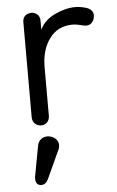

<svg xmlns="http://www.w3.org/2000/svg" viewBox="-53 -501 489 802"><g transform="rotate(-5 192.0 -100.0)"><path d="M144 -226C144 -274 156 -314 179 -345C202 -376 234 -392 275 -392C288 -392 304 -389 323 -384C326 -383 330 -383 333 -383C349 -383 360 -392 366 -410C367 -414 368 -419 368 -423C368 -434 362 -449 341 -456C325 -461 309 -464 293 -464C266 -464 238 -457 208 -443C178 -429 157 -409 144 -382V-421C144 -444 126 -456 109 -456C89 -456 72 -444 72 -421V-21C72 0 88 16 109 16C130 16 144 0 144 -21ZM174 118C175 113 176 107 176 103C176 82 155 64 130 64C110 64 92 76 88 101L64 230C64 232 64 233 64 235C64 254 72 264 88 264C100 264 110 257 117 242Z"/></g></svg>

Font: Dongle Light
Style: Regular
Weight: 300
Designer: Yanghee Ryu
Foundry: Yanghee Ryu
Version: Version 2.000